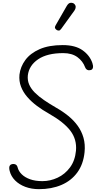

<svg xmlns="http://www.w3.org/2000/svg" viewBox="-20 -1322 675 1352"><path d="M254 10Q202 10 158.5 -6.2Q115 -22.5 86.2 -51.5Q57.5 -80.5 48 -118.5Q45 -130.5 45 -140Q45 -149.5 49.2 -156.2Q53.5 -163 62 -165.5Q77 -169.5 88.8 -164.2Q100.5 -159 104.5 -142Q111 -116.5 133 -94.8Q155 -73 191.5 -59.8Q228 -46.5 278.5 -46.5Q334 -46.5 385.8 -70.8Q437.5 -95 473 -143Q508.5 -191 515 -261Q522 -340.5 475.5 -401.5Q429 -462.5 325 -521.5Q279.5 -547 240 -576.5Q200.5 -606 171.5 -639.8Q142.5 -673.5 127.8 -712.2Q113 -751 117 -796Q123.5 -852 158.5 -899.5Q193.5 -947 259 -975.8Q324.5 -1004.5 421.5 -1004.5Q510.5 -1004.5 561.5 -968Q612.5 -931.5 630.5 -878Q637 -859 634.5 -846Q632 -833 620 -829Q606 -825 595.5 -829.8Q585 -834.5 579.5 -848Q563.5 -891.5 525 -919.8Q486.5 -948 425.5 -948Q312.5 -948 248.5 -904.5Q184.5 -861 176 -791.5Q172.5 -757 185.2 -727.2Q198 -697.5 225 -670.2Q252 -643 290.5 -616.8Q329 -590.5 376.5 -563Q422.5 -537 461.2 -505.5Q500 -474 527.5 -435.8Q555 -397.5 568 -351.5Q581 -305.5 575.5 -250.5Q567 -165.5 524.2 -107.2Q481.5 -49 412.2 -19.5Q343 10 254 10ZM380 -1110.5Q372 -1115.5 368 -1123Q364 -1130.5 373 -1146L450 -1280Q462.5 -1301.5 477.8 -1302.2Q493 -1303 502 -1295.5Q513.5 -1285 513 -1272.2Q512.5 -1259.5 504 -1247.5L411.5 -1119.5Q402.5 -1107 394.8 -1106.8Q387 -1106.5 380 -1110.5Z"/></svg>

Font: Edu SA Hand Cursive
Style: Regular
Weight: 400
Designer: Tina and Corey Anderson, Eben Sorkin, Mirko Velimirovic
Foundry: Google for Education
Version: Version 2.000